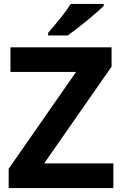

<svg xmlns="http://www.w3.org/2000/svg" viewBox="-20 -954 619 974"><path d="M555 0H24V-98L366 -589H33V-714H546V-616L204 -125H555ZM506 -924Q492 -910 469 -890Q446 -870 419.5 -848Q393 -826 367.5 -806.5Q342 -787 323 -774H224V-787Q240 -806 261.5 -831.5Q283 -857 304 -884.5Q325 -912 339 -934H506Z"/></svg>

Font: Noto Sans Devanagari
Style: Bold
Weight: 700
Version: Version 2.003